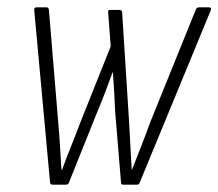

<svg xmlns="http://www.w3.org/2000/svg" viewBox="-20 -502 594 522"><path d="M123 0Q116 0 116 -7L73 -475Q73 -482 79 -482H107Q112 -482 113 -475L138 -173Q141 -142 143 -107Q145 -72 147 -41H149Q161 -74 173.5 -105Q186 -136 198 -168L281 -376L274 -469Q273 -475 280 -475H305Q311 -475 312 -469L331 -170Q333 -137 334.5 -105.5Q336 -74 338 -41H339Q352 -74 364.5 -106Q377 -138 389 -171L512 -475Q514 -482 521 -482H548Q551 -482 553 -480.5Q555 -479 553 -474L360 -6Q358 0 353 0H314Q309 0 309 -6L293 -200Q292 -224 290.5 -251Q289 -278 287 -305H286Q276 -278 266 -251.5Q256 -225 245 -199L168 -7Q166 0 160 0Z"/></svg>

Font: Sofia Sans Condensed ExtraLight
Style: Italic
Weight: 250
Italic angle: -9°
Version: Version 4.100